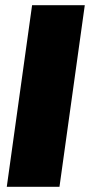

<svg xmlns="http://www.w3.org/2000/svg" viewBox="-20 -716 345 736"><path d="M305 -696H103L6 0H208Z"/></svg>

Font: Fira Sans Heavy
Style: Italic
Weight: 900
Italic angle: -8°
Designer: bBox Type GmbH & Carrois Corporate GbR & Edenspiekermann AG
Foundry: bBox Type GmbH & Carrois Corporate GbR & Edenspiekermann AG
Version: Version 4.301;PS 004.301;hotconv 1.0.88;makeotf.lib2.5.64775